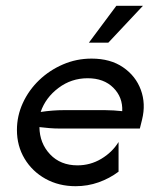

<svg xmlns="http://www.w3.org/2000/svg" viewBox="-20 -624 533 652"><path d="M236.8 8.3Q179.9 8.3 134.7 -16.7Q89.6 -41.7 63.5 -85.1Q37.5 -128.5 37.5 -182.6Q37.5 -230.6 57.6 -274.3Q77.8 -318.1 112.8 -351.7Q147.9 -385.4 193.8 -405.2Q239.6 -425 291 -425Q354.9 -425 397.9 -395.5Q441 -366 458.3 -318.8Q475.7 -271.5 462.5 -218.1L454.9 -187.5H182.6Q165.3 -187.5 148.3 -188.9Q131.2 -190.3 113.9 -192.4Q114.6 -137.5 150 -100Q185.4 -62.5 243.1 -62.5Q286.8 -62.5 324 -84.7Q361.1 -106.9 382.6 -141.7V-41Q352.1 -18.1 314.9 -4.9Q277.8 8.3 236.8 8.3ZM118.1 -243.8Q159 -250 197.9 -250H336.1Q351.4 -250 366 -249Q380.6 -247.9 395.1 -246.5Q397.2 -293.8 364.9 -326Q332.6 -358.3 277.8 -358.3Q222.2 -358.3 178.5 -325.3Q134.7 -292.4 118.1 -243.8ZM281.9 -479.2 375 -604.2H465.3L347.9 -479.2Z"/></svg>

Font: Afacad
Style: Italic
Weight: 400
Italic angle: -14°
Designer: Kristian Moeller
Foundry: Dicotype
Version: Version 1.000